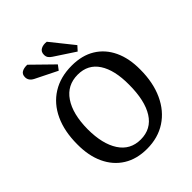

<svg xmlns="http://www.w3.org/2000/svg" viewBox="-259 -1087 1247 1247"><g transform="rotate(-45 365.0 -463.0)"><path d="M57 -328Q57 -447 97.5 -534Q138 -621 213.5 -668Q289 -715 393 -715Q487 -715 553.5 -674.5Q620 -634 655.5 -559Q691 -484 690 -382Q690 -263 649 -173.5Q608 -84 533 -35Q458 14 357 14Q263 14 195.5 -28Q128 -70 92 -147Q56 -224 57 -328ZM174 -349Q174 -214 225 -136Q276 -58 371 -58Q468 -58 518.5 -138Q569 -218 569 -364Q570 -497 521.5 -571.5Q473 -646 379 -646Q282 -646 228.5 -567.5Q175 -489 174 -349ZM345 -844Q331 -853 323 -864Q315 -875 315 -892Q315 -920 336.5 -931.5Q358 -943 388 -939L513 -783L485 -752ZM161 -825Q125 -843 125 -876Q125 -902 143.5 -913Q162 -924 193 -923L335 -784L310 -751Z"/></g></svg>

Font: Literata 12pt Medium
Style: Italic
Weight: 500
Italic angle: -2°
Designer: Latin by Veronika Burian and Jose Scaglione. Greek by Irene Vlachou. Cyrillic by Vera Evstafieva
Foundry: TypeTogether
Version: Version 3.002